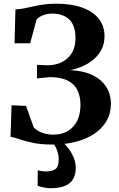

<svg xmlns="http://www.w3.org/2000/svg" viewBox="-20 -771 641 1038"><path d="M263.5 10.5Q202.5 10.5 160 1.5Q117.5 -7.5 88 -17.5Q58.5 -27.5 37 -31.5L42.5 -202L121 -198.5L162.5 -81.5Q174.5 -69.5 191 -60.8Q207.5 -52 227.2 -47.5Q247 -43 267.5 -43Q314 -43 347 -62.8Q380 -82.5 397.5 -118.5Q415 -154.5 415 -204Q415 -249.5 398.8 -283.2Q382.5 -317 345.8 -335.5Q309 -354 247.5 -354L180 -347V-420.5L236.5 -418Q264.5 -418 291.5 -426Q318.5 -434 340.2 -451.8Q362 -469.5 375 -497.5Q388 -525.5 388 -566Q388 -634 354.2 -665.8Q320.5 -697.5 262.5 -697.5Q232.5 -697.5 208.8 -687Q185 -676.5 177.5 -664.5L143 -537H58.5L63.5 -720Q87 -721 110.5 -725.8Q134 -730.5 160.2 -736.5Q186.5 -742.5 217.2 -746.8Q248 -751 284.5 -751Q365.5 -751 423.8 -730.2Q482 -709.5 513.5 -670.2Q545 -631 545 -575Q545 -533.5 528 -501.8Q511 -470 483.2 -447.5Q455.5 -425 423 -411.2Q390.5 -397.5 359 -392Q429 -389 478.2 -365.8Q527.5 -342.5 553.5 -302.5Q579.5 -262.5 579.5 -209Q579.5 -158 556 -117.2Q532.5 -76.5 490 -48Q447.5 -19.5 390 -4.5Q332.5 10.5 263.5 10.5ZM254 246.5Q236.5 246.5 216.5 242.5Q196.5 238.5 183.5 233L184 149.5Q194 152.5 206.5 154.2Q219 156 225.5 156Q259.5 156 278.5 144Q297.5 132 297.5 88.5Q297.5 71 292 52.8Q286.5 34.5 278.8 20.2Q271 6 265 0H302.5H321Q332.5 8.5 348.8 29.5Q365 50.5 377.8 79.5Q390.5 108.5 389.5 141Q388 179.5 371.5 202.8Q355 226 325 236.2Q295 246.5 254 246.5Z"/></svg>

Font: Merriweather 48pt
Style: Bold
Weight: 700
Version: Version 2.100